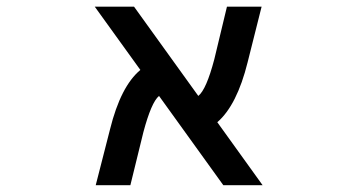

<svg xmlns="http://www.w3.org/2000/svg" viewBox="-20 -542 1040 563"><path d="M750 1H634.8L446.3 -260.7Q423.8 -242.2 400.4 -154.3L362.3 1H260.7L302.7 -163.1Q334 -289.1 391.6 -336.9L257.8 -522.5H373L561.5 -260.7Q585 -279.3 608.4 -368.2L645.5 -522.5H747.1L706.1 -359.4Q674.8 -233.4 617.2 -183.6Z"/></svg>

Font: GenEi Gothic M SemiBold
Style: Regular
Weight: 500
Designer: o_tamon (Modified); [Source Han Sans]
Ryoko NISHIZUKA  (kana & ideographs); Paul D. Hunt (Latin, Greek & Cyrillic); Wenl
Version: Version 1.1a;Original Version 1.004